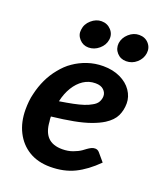

<svg xmlns="http://www.w3.org/2000/svg" viewBox="-135 -804 761 900"><g transform="rotate(20 246.0 -354.0)"><path d="M222 8Q160 8 115.5 -19Q71 -46 46.5 -94.5Q22 -143 22 -206Q22 -226 24 -246.5Q26 -267 31 -286Q40 -325 56.5 -360Q73 -395 97 -424Q109 -439 122.5 -452Q136 -465 151 -475Q181 -496 218 -508.5Q255 -521 296 -521Q344 -521 381 -503.5Q418 -486 438 -456.5Q458 -427 458 -394Q458 -360 444.5 -331.5Q431 -303 395 -280Q371 -265 336.5 -252.5Q302 -240 254.5 -231Q207 -222 145 -215Q145 -209 145.5 -201.5Q146 -194 147 -191Q150 -140 174.5 -114.5Q199 -89 247 -89Q275 -89 298.5 -97.5Q322 -106 338 -117Q346 -123 355 -129.5Q364 -136 373 -140.5Q382 -145 392 -145Q405 -145 414 -134L447 -95Q395 -43 342.5 -17.5Q290 8 222 8ZM156 -295Q194 -301 223.5 -307Q253 -313 274 -320Q295 -327 310 -336Q329 -346 336.5 -360Q344 -374 344 -389Q344 -406 330 -419.5Q316 -433 289 -433Q256 -433 229.5 -415.5Q203 -398 184 -367Q165 -336 156 -295ZM279 -647Q275 -619 251.5 -599Q228 -579 199 -579Q172 -579 153.5 -599.5Q135 -620 139 -646Q142 -675 165.5 -695.5Q189 -716 216 -716Q245 -716 264 -695.5Q283 -675 279 -647ZM466 -647Q462 -619 439.5 -599Q417 -579 387 -579Q359 -579 341 -599Q323 -619 326 -647Q330 -675 353 -695.5Q376 -716 404 -716Q434 -716 452 -695.5Q470 -675 466 -647Z"/></g></svg>

Font: Aleo
Style: Bold Italic
Weight: 700
Italic angle: -7°
Version: Version 2.001;gftools[0.9.29]